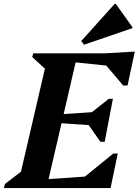

<svg xmlns="http://www.w3.org/2000/svg" viewBox="-47 -963 710 983"><path d="M-27 0 -22 -21 105 -118 50 -39 192 -651 227 -571 118 -671 123 -690H351L191 0ZM175 0 185 -45 490 -66 475 0ZM356 0 366 -41 533 -177H556L519 0ZM458 -319 239 -334 248 -377 476 -392ZM467 -237 397 -337 406 -375 510 -457H531L489 -237ZM608 -616 316 -646 326 -690H625ZM584 -525 481 -646 491 -690 627 -698H643L606 -525ZM383 -734 369 -753 540 -943H546L631 -824V-819Z"/></svg>

Font: Platypi Light SemiBold
Style: Italic
Weight: 600
Italic angle: -13°
Version: Version 1.200